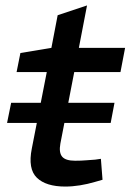

<svg xmlns="http://www.w3.org/2000/svg" viewBox="-20 -679 480 706"><path d="M6 -227 21 -301H401L387 -227ZM220 7Q149 7 115.5 -25.5Q82 -58 97 -133L152 -414H41L55 -484L169 -503L192 -623L300 -659L270 -503H440L423 -414H253L202 -151Q196 -118 208.5 -103Q221 -88 256 -88Q279 -88 296 -89.5Q313 -91 330 -92L351 -95L357 -18L329 -10Q302 -2 274 2.5Q246 7 220 7Z"/></svg>

Font: REM
Style: Italic
Weight: 400
Italic angle: -11°
Designer: Octavio Pardo
Foundry: Ashler Design
Version: Version 1.005;gftools[0.9.28]